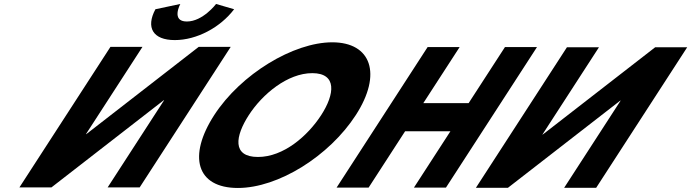

<svg xmlns="http://www.w3.org/2000/svg" viewBox="-20 -938 3449 958"><path d="M1058.1 -918.2C1058.1 -918.2 992.1 -830.7 912.2 -830.7C832.3 -830.7 879.6 -918.2 879.6 -918.2L755.5 -891.9C706.8 -800.9 742.5 -738 852.2 -738C961.8 -738 1079.1 -800.9 1148.2 -891.9ZM798.9 -438H797.2L236.5 -2.8H76.8L531 -704H690.8L408.9 -268.8H410.6L971.3 -704H1131.1L676.8 -2.8H517Z M1049 -363.9C916.4 -159.1 959.6 -0.1 1167 -0.1C1368.5 -0.1 1622.7 -159.1 1755.4 -363.9C1888.1 -568.8 1832.4 -726.9 1637.7 -726.9C1444.8 -726.9 1181.7 -568.8 1049 -363.9ZM1221.6 -363.9C1289.3 -468.5 1414.8 -573 1538.1 -573C1662.2 -573 1650.6 -468.5 1582.8 -363.9C1515.1 -259.4 1394.7 -154.8 1267.2 -154.8C1136.3 -154.8 1153.9 -259.4 1221.6 -363.9Z M2001.4 -283.2H2227.5L2045.3 -1.9H2205.1L2659.3 -703.1H2499.5L2318.3 -423.5H2092.2L2273.4 -703.1H2113.6L1659.4 -1.9H1819.2Z M3076.7 -436.1H3075L2514.3 -0.9H2354.5L2808.7 -702.1H2968.5L2686.6 -266.9H2688.3L3249 -702.1H3408.8L2954.6 -0.9H2794.8Z"/></svg>

Font: Hussar
Style: BdWodka
Weight: 700
Foundry: Cannot Into Space Fonts
Version: Version 2.00